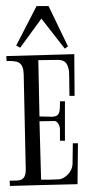

<svg xmlns="http://www.w3.org/2000/svg" viewBox="-20 -736 306 641"><path d="M111.8 -347.2Q133.8 -347.2 147.7 -346.4Q161.6 -345.7 168.9 -349.6Q176.3 -353.5 178.5 -364.3Q180.7 -375 180.2 -397.9H196.8V-266.1H180.2V-304.2Q180.2 -308.1 179 -313Q177.7 -317.9 175.3 -322Q172.9 -326.2 169.4 -329.1Q166 -332 161.1 -332L111.8 -331.1L117.2 -136.2Q132.3 -136.2 146.5 -136.2Q160.6 -136.2 174.8 -137.2Q184.1 -137.7 192.6 -142.6Q201.2 -147.5 207.8 -154.8Q214.4 -162.1 218.3 -171.1Q222.2 -180.2 222.2 -189L223.1 -257.8H240.2L238.8 -121.1Q182.6 -120.1 126 -118.4Q69.3 -116.7 13.2 -115.2L12.2 -132.8Q24.9 -132.8 34.9 -133.1Q44.9 -133.3 51.8 -136.7Q58.6 -140.1 62.3 -147.9Q65.9 -155.8 65.9 -170.9V-173.8L59.1 -488.8Q58.6 -503.9 54.7 -512.9Q50.8 -522 43.7 -526.4Q36.6 -530.8 26.1 -531.7Q15.6 -532.7 2 -532.2L1 -548.8L228 -555.2L229 -416H211.9L210.9 -488.8Q210.9 -507.8 202.9 -522Q194.8 -536.1 172.9 -536.1Q156.2 -536.1 140.4 -535.6Q124.5 -535.2 107.9 -535.2ZM207 -581.1 196.3 -573.7 118.2 -673.8 47.4 -576.7 34.2 -584 102.1 -715.8H142.1Z"/></svg>

Font: Bigelow Rules
Style: Regular
Weight: 400
Designer: Astigmatic (AOETI)
Foundry: Astigmatic (AOETI)
Version: Version 1.001